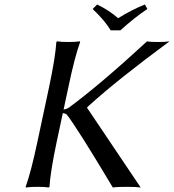

<svg xmlns="http://www.w3.org/2000/svg" viewBox="-20 -832 775 855"><path d="M473.1 -696.8Q445.8 -741.7 392.6 -792L412.6 -812Q467.3 -785.2 505.9 -751Q571.3 -791 625.5 -812L636.2 -792Q578.1 -753.4 516.1 -696.8ZM198.7 -444.8Q226.1 -573.7 231 -645L233.9 -647.9Q251.5 -645 284.2 -645Q316.9 -645 335.9 -647.9L336.9 -645Q312.5 -578.1 284.7 -444.8L263.2 -344.2Q276.9 -346.2 287.1 -353Q426.3 -455.6 634.8 -647.9Q647.9 -645 683.1 -645Q718.3 -645 734.9 -647.9Q503.9 -477.5 377.4 -362.8Q372.1 -357.9 368.2 -354L367.7 -352.1L606.4 2.9Q587.4 0 544.9 0Q500 0 482.4 2.9Q321.8 -265.6 277.3 -321.8Q272 -326.7 259.8 -328.6L232.4 -200.2Q205.1 -71.3 200.2 0L197.3 2.9Q179.7 0 147 0Q114.3 0 95.2 2.9L94.2 0Q118.7 -68.4 146.5 -200.2Z"/></svg>

Font: Linux Biolinum Slanted O
Style: Slanted
Weight: 400
Designer: Philipp H. Poll
Foundry: Philipp H. Poll
Version: Version 1.0.4